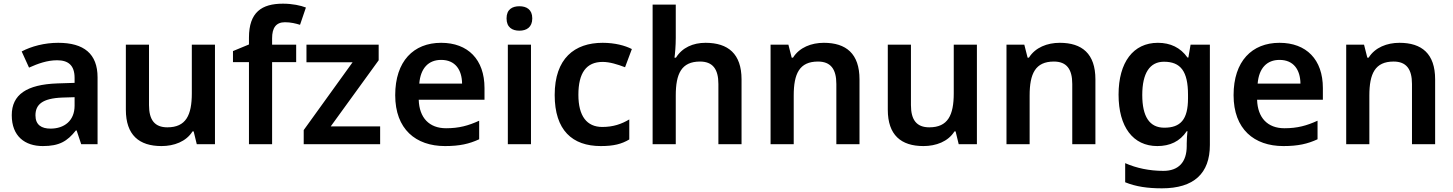

<svg xmlns="http://www.w3.org/2000/svg" viewBox="-20 -836 7908 1045"><path d="M297 -603C222 -603 151 -584 98 -556L138 -468C187 -490 237 -508 291 -508C351 -508 386 -481 386 -412V-385L292 -382C125 -376 44 -321 44 -209C44 -94 116 -41 213 -41C303 -41 346 -67 393 -126H397L422 -51H511V-415C511 -543 437 -603 297 -603ZM320 -305 386 -307V-261C386 -178 329 -136 255 -136C206 -136 173 -156 173 -208C173 -266 209 -301 320 -305Z M1150 -593H1024V-328C1024 -209 992 -143 891 -143C822 -143 791 -183 791 -264V-593H665V-239C665 -101 737 -41 859 -41C927 -41 993 -65 1028 -121H1034L1051 -51H1150Z M1592 -498V-593H1461V-628C1461 -684 1482 -715 1531 -715C1563 -715 1590 -708 1613 -701L1645 -795C1617 -806 1572 -816 1520 -816C1405 -816 1335 -770 1335 -631V-594L1248 -558V-498H1335V-51H1461V-498Z M2049 -51V-148H1780L2041 -508V-593H1648V-497H1899L1633 -128V-51Z M2381 -603C2231 -603 2131 -503 2131 -318C2131 -133 2243 -41 2402 -41C2482 -41 2534 -53 2588 -78V-179C2529 -152 2478 -138 2408 -138C2316 -138 2262 -195 2259 -293H2617V-357C2617 -512 2527 -603 2381 -603ZM2381 -510C2458 -510 2494 -456 2495 -381H2262C2269 -466 2313 -510 2381 -510Z M2807 -802C2768 -802 2737 -785 2737 -736C2737 -687 2768 -669 2807 -669C2845 -669 2877 -687 2877 -736C2877 -785 2845 -802 2807 -802ZM2870 -593H2744V-51H2870Z M3250 -41C3320 -41 3363 -52 3405 -77V-186C3363 -161 3318 -145 3258 -145C3174 -145 3128 -204 3128 -320C3128 -439 3171 -499 3260 -499C3298 -499 3340 -486 3382 -470L3419 -569C3382 -588 3327 -603 3260 -603C3107 -603 2999 -518 2999 -319C2999 -127 3095 -41 3250 -41Z M3658 -630V-811H3532V-51H3658V-316C3658 -435 3689 -501 3790 -501C3859 -501 3890 -460 3890 -379V-51H4016V-404C4016 -543 3943 -603 3820 -603C3752 -603 3693 -577 3659 -522H3651C3654 -542 3658 -587 3658 -630Z M4464 -603C4396 -603 4331 -578 4296 -522H4289L4271 -593H4174V-51H4300V-316C4300 -435 4331 -501 4432 -501C4501 -501 4532 -460 4532 -379V-51H4658V-404C4658 -544 4585 -603 4464 -603Z M5297 -593H5171V-328C5171 -209 5139 -143 5038 -143C4969 -143 4938 -183 4938 -264V-593H4812V-239C4812 -101 4884 -41 5006 -41C5074 -41 5140 -65 5175 -121H5181L5198 -51H5297Z M5748 -603C5680 -603 5615 -578 5580 -522H5573L5555 -593H5458V-51H5584V-316C5584 -435 5615 -501 5716 -501C5785 -501 5816 -460 5816 -379V-51H5942V-404C5942 -544 5869 -603 5748 -603Z M6282 -603C6148 -603 6068 -497 6068 -321C6068 -145 6147 -41 6279 -41C6347 -41 6402 -66 6439 -122H6443C6441 -106 6439 -75 6439 -55V-41C6439 47 6394 94 6312 94C6236 94 6165 79 6104 52V156C6163 180 6227 189 6304 189C6478 189 6565 108 6565 -47V-593H6460L6448 -523H6443C6405 -577 6350 -603 6282 -603ZM6315 -500C6406 -500 6446 -448 6446 -320V-301C6446 -185 6405 -141 6317 -141C6236 -141 6197 -202 6197 -319C6197 -438 6238 -500 6315 -500Z M6944 -603C6794 -603 6694 -503 6694 -318C6694 -133 6806 -41 6965 -41C7045 -41 7097 -53 7151 -78V-179C7092 -152 7041 -138 6971 -138C6879 -138 6825 -195 6822 -293H7180V-357C7180 -512 7090 -603 6944 -603ZM6944 -510C7021 -510 7057 -456 7058 -381H6825C6832 -466 6876 -510 6944 -510Z M7597 -603C7529 -603 7464 -578 7429 -522H7422L7404 -593H7307V-51H7433V-316C7433 -435 7464 -501 7565 -501C7634 -501 7665 -460 7665 -379V-51H7791V-404C7791 -544 7718 -603 7597 -603Z"/></svg>

Font: Noto Sans Tamil UI SemiBold
Style: Regular
Weight: 600
Designer: Jelle Bosma - Monotype Design Team
Foundry: Monotype Imaging Inc.
Version: Version 2.004